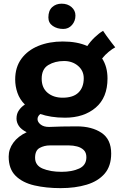

<svg xmlns="http://www.w3.org/2000/svg" viewBox="-20 -748 656 1018"><path d="M325 -124Q285.5 -124 252.8 -129.2Q220 -134.5 193.5 -143.5Q179 -131.5 179 -116.5Q179 -101 195.2 -88Q211.5 -75 239 -75H241.5Q272.5 -76.5 308 -77.2Q343.5 -78 387.5 -78Q467 -78 518.2 -43.8Q569.5 -9.5 569.5 66Q569.5 132.5 534.8 172.8Q500 213 439.5 231.2Q379 249.5 301 249.5Q224.5 249.5 162 235Q99.5 220.5 62.8 184.2Q26 148 26 82.5Q26 42.5 50.8 8.5Q75.5 -25.5 121.5 -47Q92.5 -61.5 80 -80.2Q67.5 -99 67.5 -119.5Q67.5 -145.5 81 -164.2Q94.5 -183 112 -193.5Q84.5 -221 72.5 -255.8Q60.5 -290.5 60.5 -326.5Q60.5 -391.5 93.5 -436.5Q126.5 -481.5 183.8 -504.8Q241 -528 313 -528Q389 -528 443 -504Q459 -528 482.2 -550.2Q505.5 -572.5 526.5 -584.5Q532.5 -575 544.5 -558.2Q556.5 -541.5 569.5 -524.5Q582.5 -507.5 591 -497Q576 -489.5 556.2 -473.2Q536.5 -457 521.5 -438Q550 -394 550 -332Q550 -230.5 487.2 -177.2Q424.5 -124 325 -124ZM312 -230Q368.5 -230 396.2 -257.5Q424 -285 424 -333Q424 -373 393.8 -398.8Q363.5 -424.5 319.5 -424.5Q271.5 -424.5 236.2 -403.2Q201 -382 201 -330.5Q201 -282.5 232.2 -256.2Q263.5 -230 312 -230ZM306.5 163Q362 163 400 145.5Q438 128 438 85.5Q438 61 424 47.5Q410 34 388.8 28.5Q367.5 23 346 23H244Q215 23 190.5 36.2Q166 49.5 166 88.5Q166 129 206.5 146Q247 163 306.5 163ZM307 -728.5Q338.5 -728.5 359.2 -710.5Q380 -692.5 380 -665.5Q380 -636.5 361.8 -615.5Q343.5 -594.5 315.5 -594.5Q283 -594.5 259.8 -610.5Q236.5 -626.5 236.5 -655.5Q236.5 -691.5 256.5 -710Q276.5 -728.5 307 -728.5Z"/></svg>

Font: Grandstander SemiBold
Style: Regular
Weight: 600
Designer: Tyler Finck
Foundry: Etcetera Type Co
Version: Version 1.200; ttfautohint (v1.8.3)